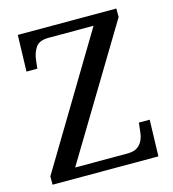

<svg xmlns="http://www.w3.org/2000/svg" viewBox="-107 -803 806 892"><g transform="rotate(-15 296.0 -357.0)"><path d="M36 0V-40L411 -664H194Q150 -664 133 -639.5Q116 -615 112 -582L107 -539H55L60 -714H534V-673L158 -50H410Q440 -50 457 -61.5Q474 -73 482.5 -91.5Q491 -110 493 -132L498 -175H550L545 0Z"/></g></svg>

Font: Noto Serif NP Hmong
Style: Regular
Weight: 400
Designer: Dalton Maag Ltd
Foundry: Dalton Maag Ltd
Version: Version 1.001